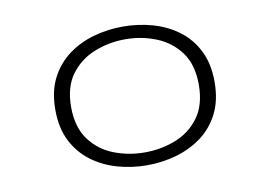

<svg xmlns="http://www.w3.org/2000/svg" viewBox="-62 -607 999 713"><g transform="rotate(-10 437.5 -250.5)"><path d="M439.5 11Q382.5 11 328.8 -4.2Q275 -19.5 232.2 -51.2Q189.5 -83 164.2 -132.5Q139 -182 139 -251Q139 -320 164.2 -369.2Q189.5 -418.5 232.2 -450.2Q275 -482 328.8 -497Q382.5 -512 439.5 -512Q496.5 -512 550.2 -497Q604 -482 646.8 -450.2Q689.5 -418.5 714.5 -369Q739.5 -319.5 739.5 -251Q739.5 -182 714.5 -132.5Q689.5 -83 646.8 -51.2Q604 -19.5 550.2 -4.2Q496.5 11 439.5 11ZM439.5 -37.5Q501 -37.5 556 -59Q611 -80.5 645.5 -127.8Q680 -175 680 -251Q680 -326.5 645.5 -373.2Q611 -420 556 -442Q501 -464 439.5 -464Q378.5 -464 323.2 -442Q268 -420 233.2 -373.2Q198.5 -326.5 198.5 -251Q198.5 -175 233.2 -127.8Q268 -80.5 323 -59Q378 -37.5 439.5 -37.5Z"/></g></svg>

Font: Trispace SemiExpanded ExtraLight
Style: Regular
Weight: 200
Width: 6
Designer: Tyler Finck
Foundry: Etcetera Type Company
Version: Version 1.210; ttfautohint (v1.8.3)